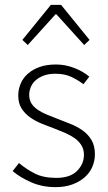

<svg xmlns="http://www.w3.org/2000/svg" viewBox="-20 -757 445 789"><path d="M208 12Q154 12 109 -7.5Q64 -27 32 -54L58 -87Q89 -61 124 -43.5Q159 -26 211 -26Q268 -26 296.5 -54.5Q325 -83 325 -121Q325 -143 314.5 -160Q304 -177 287 -189Q270 -201 249.5 -210Q229 -219 208 -227Q181 -237 153.5 -248Q126 -259 104 -274.5Q82 -290 68.5 -311.5Q55 -333 55 -364Q55 -390 65 -413.5Q75 -437 95 -454.5Q115 -472 143.5 -482Q172 -492 210 -492Q248 -492 284.5 -478Q321 -464 347 -442L323 -411Q299 -429 272 -441.5Q245 -454 208 -454Q180 -454 160 -446.5Q140 -439 126.5 -427Q113 -415 106.5 -399Q100 -383 100 -367Q100 -346 109.5 -331.5Q119 -317 135 -306Q151 -295 171.5 -286.5Q192 -278 213 -270Q241 -259 269 -248Q297 -237 319.5 -221Q342 -205 356 -181.5Q370 -158 370 -123Q370 -96 359.5 -71.5Q349 -47 328 -28.5Q307 -10 277 1Q247 12 208 12ZM72 -593 189 -737H231L348 -593L326 -572L212 -698H208L94 -572Z"/></svg>

Font: CV Source Sans Light
Style: Regular
Weight: 300
Designer: Paul D. Hunt
Foundry: Adobe Systems Incorporated
Version: Version 3.001